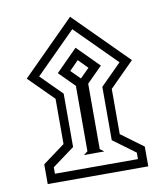

<svg xmlns="http://www.w3.org/2000/svg" viewBox="-80 -702 736 841"><g transform="rotate(-10 288.0 -281.5)"><path d="M54.2 -399.9 288.1 -633.8 522 -399.9 413.1 -291V-89.8L511.7 -17.1V70.8H64.5V-17.1L163.1 -89.8V-291ZM109.4 -399.9 202.1 -307.1V-69.8L103.5 2.9V31.7H472.7V2.9L374 -69.8V-307.1L466.8 -399.9L288.1 -578.6ZM242.7 -26.9 260.7 -40.5V-331.5L192.4 -399.9L288.1 -496.1L383.8 -399.9L315.4 -331.5V-40.5L333.5 -26.9ZM247.6 -399.9 288.1 -359.4 328.6 -399.9 288.1 -440.9Z"/></g></svg>

Font: Vazir Black FD
Style: Black-FD
Weight: 900
Designer: Saber Rastikerdar
Foundry: Saber Rastikerdar
Version: Version 30.0.0